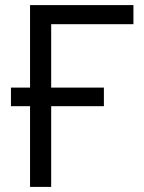

<svg xmlns="http://www.w3.org/2000/svg" viewBox="-20 -734 567 754"><path d="M98 -390H23V-317H98V0H181V-317H388V-390H181V-639H504V-714H98Z"/></svg>

Font: OpenSansMMV
Style: Regular
Weight: 400
Designer: Steve Matteson
Foundry: Ascender Corporation
Version: Version 4.000